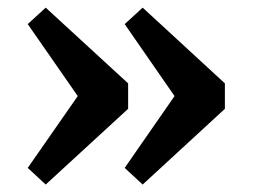

<svg xmlns="http://www.w3.org/2000/svg" viewBox="-20 -501 661 502"><path d="M200.5 -225 52.5 -438 99.5 -481 315 -283V-216.5L99.5 -18.5L52.5 -62L200.5 -274.5ZM453.5 -225 306 -438 353 -481 568 -283V-216.5L353 -18.5L306 -62L453.5 -274.5Z"/></svg>

Font: Newsreader 9pt Medium
Style: Regular
Weight: 500
Designer: Hugues Gentile
Foundry: Production Type
Version: Version 1.003